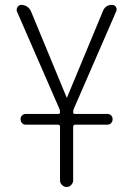

<svg xmlns="http://www.w3.org/2000/svg" viewBox="-20 -750 540 770"><path d="M217.8 -314.5 47.9 -704.1Q44.9 -712.9 50.3 -721.7Q55.7 -730.5 65.4 -730.5Q78.1 -730.5 88.9 -723.1Q99.6 -715.8 104.5 -704.1L247.1 -359.4Q247.1 -358.4 248 -358.4Q249 -358.4 249 -359.4L392.6 -705.1Q402.3 -730.5 429.7 -730.5Q439.5 -730.5 444.8 -722.2Q450.2 -713.9 446.3 -705.1L276.4 -314.5Q273.4 -308.6 273.4 -299.8Q273.4 -293 280.3 -293H411.1Q419.9 -293 425.8 -287.1Q431.6 -281.2 431.6 -272Q431.6 -262.7 425.8 -256.3Q419.9 -250 411.1 -250H282.2Q273.4 -250 273.4 -241.2V-26.4Q273.4 -16.6 265.6 -8.3Q257.8 0 247.6 0Q237.3 0 229 -7.8Q220.7 -15.6 220.7 -26.4V-241.2Q220.7 -250 212.9 -250H83Q74.2 -250 68.4 -256.3Q62.5 -262.7 62.5 -272Q62.5 -281.2 68.4 -287.1Q74.2 -293 83 -293H213.9Q220.7 -293 220.7 -299.8Q220.7 -308.6 217.8 -314.5Z"/></svg>

Font: Rounded Mgen+ 1mn light
Style: Regular
Weight: 200
Designer: [Source Han Sans]
Ryoko NISHIZUKA  (kana & ideographs); Paul D. Hunt (Latin, Greek & Cyrillic); Wenlong ZHANG  (bopomofo
Version: Version 1.059.20150602